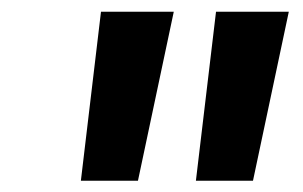

<svg xmlns="http://www.w3.org/2000/svg" viewBox="-20 -748 529 335"><path d="M121.1 -432.6 156.2 -727.5H283.2L220.7 -432.6ZM321.8 -432.6 356.9 -727.5H483.9L421.4 -432.6Z"/></svg>

Font: Inter Tight SemiBold
Style: Italic
Weight: 600
Italic angle: -9.39999°
Designer: Rasmus Andersson
Foundry: rsms
Version: Version 3.004